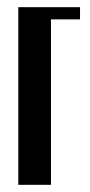

<svg xmlns="http://www.w3.org/2000/svg" viewBox="-20 -515 252 535"><path d="M31 -495H203V-461H122V0H31Z"/></svg>

Font: Moniqa ExtBd Cond Paragraph
Style: Regular
Weight: 800
Width: 3
Designer: Rajesh Rajput
Foundry: Rajesh Rajput
Version: Version 1.000